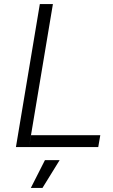

<svg xmlns="http://www.w3.org/2000/svg" viewBox="-20 -720 553 940"><path d="M58 0 175 -700H239L122 0ZM122 0 132 -58H471L461 0ZM131 200 200 64H272L188 200Z"/></svg>

Font: Figtree Light Light
Style: Italic
Weight: 300
Italic angle: -9.5°
Version: Version 2.000